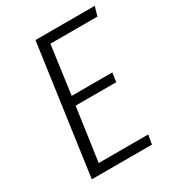

<svg xmlns="http://www.w3.org/2000/svg" viewBox="-167 -784 806 884"><g transform="rotate(-30 236.0 -342.5)"><path d="M472 -685 458 -636H208L173 -379H389L382 -331H166L126 -49H389L381 0H61L157 -685Z"/></g></svg>

Font: Fira Sans Condensed Light
Style: Italic
Weight: 300
Width: 3
Italic angle: -8°
Designer: Carrois Corporate & Edenspiekermann AG
Foundry: Carrois Corporate GbR & Edenspiekermann AG
Version: Version 4.203